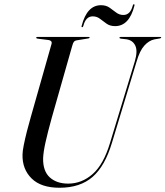

<svg xmlns="http://www.w3.org/2000/svg" viewBox="-20 -874 779 904"><path d="M498 -201 615 -586Q629 -634 617 -659.2Q605 -684.5 575.5 -689L549 -692Q542.5 -693 542.5 -696.5Q542.5 -700 548 -700H734.5Q739 -700 739 -697.5Q739 -694.5 732.5 -693L706.5 -688.5Q681 -683 659.5 -659.2Q638 -635.5 623 -584L507.5 -203Q474.5 -92 415.8 -41Q357 10 260.5 10Q173 10 128.8 -33.8Q84.5 -77.5 86 -146Q86 -161.5 92 -191.5Q98 -221.5 107 -256.8Q116 -292 125 -323L222.5 -666.5Q225 -675 220.8 -679.8Q216.5 -684.5 209 -685.5L157 -692Q150.5 -693 150.5 -696.5Q150.5 -700 155.5 -700H397.5Q402 -700 402 -697.5Q402 -694 395.5 -693L340.5 -684Q333 -683 328.5 -678Q324 -673 320 -658L224.5 -322.5Q204 -248.5 194 -202.8Q184 -157 183 -128.5Q182 -68.5 214.2 -39Q246.5 -9.5 301 -9.5Q365 -9.5 416.2 -54.5Q467.5 -99.5 498 -201ZM522 -751Q498 -751 481.8 -762.5Q465.5 -774 450.8 -785.5Q436 -797 416.5 -797Q384 -797 372.5 -752.5Q371 -746 367 -746Q362.5 -746 364.5 -752.5Q389.5 -849.5 455.5 -849.5Q479.5 -849.5 495.8 -838Q512 -826.5 527 -815Q542 -803.5 561 -803.5Q593.5 -803.5 605 -847.5Q606.5 -854 610.5 -854Q614.5 -854 613 -847.5Q588.5 -751 522 -751Z"/></svg>

Font: Fraunces 144pt S000
Style: Italic
Weight: 400
Italic angle: -16°
Version: Version 1.000; ttfautohint (v1.8.3)